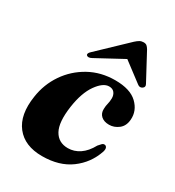

<svg xmlns="http://www.w3.org/2000/svg" viewBox="-171 -790 820 902"><g transform="rotate(30 239.0 -339.0)"><path d="M306 -429.5Q274 -429.5 241.2 -383.5Q208.5 -337.5 196.5 -256Q183.5 -166 207 -123.5Q230.5 -81 282 -81Q315.5 -81 345 -100.8Q374.5 -120.5 396.5 -161Q405.5 -171.5 411 -177Q416.5 -182.5 424 -182Q432 -181.5 435.8 -173.5Q439.5 -165.5 435 -150.5Q410.5 -78 349.5 -33Q288.5 12 195.5 12Q101 12 54.8 -47Q8.5 -106 25 -212Q35.5 -283.5 75.2 -341.8Q115 -400 177.2 -434.5Q239.5 -469 317 -469Q398 -469 436.8 -431.8Q475.5 -394.5 471.5 -345Q469 -309.5 445.5 -291.2Q422 -273 394.5 -273Q367 -273 351.2 -287.2Q335.5 -301.5 336.5 -325.5Q337 -343 340.5 -355.5Q344 -368 344.5 -387Q344.5 -405 335 -417.2Q325.5 -429.5 306 -429.5ZM170 -505Q151.5 -495 142.5 -503.5Q135.5 -512 151 -526L301.5 -669.5Q312.5 -679.5 321.8 -684.8Q331 -690 342.5 -690Q354 -690 360.2 -684.8Q366.5 -679.5 372.5 -669.5L449.5 -526Q457.5 -512 445 -503.5Q432 -494.5 419 -505L315 -583.5Z"/></g></svg>

Font: Fraunces 72pt
Style: Bold Italic
Weight: 700
Italic angle: -16°
Version: Version 1.000;[b76b70a41]